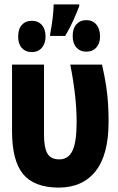

<svg xmlns="http://www.w3.org/2000/svg" viewBox="-20 -848 540 877"><path d="M247 9Q135 8 85 -53.5Q35 -115 35 -248V-553H181V-232Q181 -174 196.5 -147Q212 -120 251 -120Q292 -120 311 -159.5Q330 -199 330 -291Q330 -351 322.5 -416.5Q315 -482 301 -553H446Q458 -500 464.5 -457.5Q471 -415 473.5 -376Q476 -337 476 -292Q476 -141 416.5 -66Q357 9 247 9ZM209 -692Q217 -733 221 -769.5Q225 -806 225 -828H342V-820Q332 -794 316.5 -758.5Q301 -723 278 -684H209ZM374 -612Q346 -612 329 -631Q312 -650 312 -683Q312 -718 329 -737Q346 -756 374 -756Q403 -756 420 -736Q437 -716 437 -681Q437 -650 420 -631Q403 -612 374 -612ZM125 -610Q97 -610 80 -628.5Q63 -647 63 -681Q63 -716 80 -734.5Q97 -753 125 -753Q154 -753 171 -734Q188 -715 188 -681Q188 -649 171 -629.5Q154 -610 125 -610Z"/></svg>

Font: Noto Sans Mono ExtraCondensed Black
Style: Regular
Weight: 900
Width: 2
Designer: Monotype Design Team
Foundry: Monotype Imaging Inc.
Version: Version 2.014